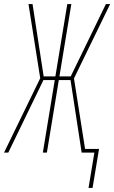

<svg xmlns="http://www.w3.org/2000/svg" viewBox="-28 -755 565 950"><path d="M410 175 439 0H376L321 -359H263L204 0H184L243 -359H187L13 0H-8L171 -368L113 -735H133L188 -377H246L305 -735H325L266 -377H322L496 -735H517L338 -367L393 -18H462L430 175Z"/></svg>

Font: Iosevka Curly Thin
Style: Italic
Weight: 100
Italic angle: -9°
Monospace: yes
Designer: Belleve Invis
Foundry: Belleve Invis
Version: Version 22.1.2; ttfautohint (v1.8.4)